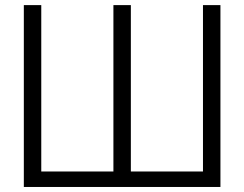

<svg xmlns="http://www.w3.org/2000/svg" viewBox="-20 -743 971 763"><path d="M74.7 -722.7H144V-61.5H430.7V-722.7H500V-61.5H786.6V-722.7H856V0H74.7Z"/></svg>

Font: Giphurs Light
Style: Regular
Weight: 300
Version: Version 0.920; ttfautohint (v1.8.4.7-5d5b)